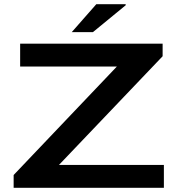

<svg xmlns="http://www.w3.org/2000/svg" viewBox="-20 -895 864 915"><path d="M45 0V-61L537 -578H76V-687H755V-627L261 -109H761V0ZM322 -742 439 -875H579V-870L423 -742Z"/></svg>

Font: Archivo Expanded Medium
Style: Regular
Weight: 500
Width: 7
Designer: Hector Gatti
Foundry: Omnibus-Type
Version: Version 2.001